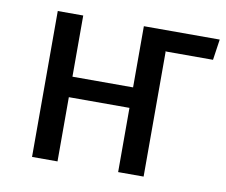

<svg xmlns="http://www.w3.org/2000/svg" viewBox="-64 -605 805 683"><g transform="rotate(10 338.5 -263.5)"><path d="M666 -452H497L495 -454V0H403V-232H184V0H92V-527H184V-306H403V-527H677Z"/></g></svg>

Font: Fira GO
Style: Regular
Weight: 400
Designer: Carrois Corporate
Foundry: Carrois Corporate GbR
Version: Version 0.300